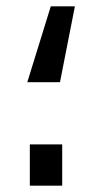

<svg xmlns="http://www.w3.org/2000/svg" viewBox="-20 -585 298 605"><path d="M140 -565H216L169 -326H66ZM74 -130H176V0H74Z"/></svg>

Font: Cairo SemiBold
Style: Regular
Weight: 600
Designer: Mohamed Gaber, the designers of Titillium
Foundry: Kief Type Foundry
Version: Version 2.009; ttfautohint (v1.5.33-1714) -l 8 -r 50 -G 200 